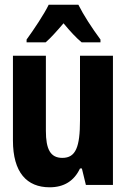

<svg xmlns="http://www.w3.org/2000/svg" viewBox="-20 -786 540 816"><path d="M93 -618V-606H174C194 -623 221 -653 250 -687C278 -653 303 -626 327 -606H407V-618C370 -668 335 -722 313 -766H187C169 -728 123 -659 93 -618ZM191 10C252 10 295 -17 320 -70H328L345 0H460V-549H320V-275C320 -161 302 -115 245 -115C194 -115 175 -152 175 -230V-549H35V-189C35 -53 94 10 191 10Z"/></svg>

Font: Noto Sans Mono ExtraCondensed ExtraBold
Style: Regular
Weight: 800
Width: 2
Designer: Monotype Design Team
Foundry: Monotype Imaging Inc.
Version: Version 2.014